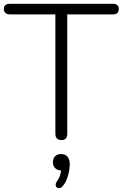

<svg xmlns="http://www.w3.org/2000/svg" viewBox="-23 -725 640 1002"><path d="M297 6Q282 6 274 -2.5Q266 -11 266 -26V-650H27Q13 -650 5 -658Q-3 -666 -3 -678Q-3 -691 5 -698Q13 -705 27 -705H568Q582 -705 589.5 -698Q597 -691 597 -678Q597 -665 589.5 -657.5Q582 -650 568 -650H328V-26Q328 -11 320.5 -2.5Q313 6 297 6ZM305 245Q298 255 289 256.5Q280 258 274 253.5Q268 249 267.5 240.5Q267 232 274 221Q286 205 291.5 186.5Q297 168 297 153L300 165Q278 165 265.5 153Q253 141 253 122Q253 102 264.5 90.5Q276 79 296 79Q317 79 329 92.5Q341 106 341 132Q341 150 337 170.5Q333 191 325.5 210.5Q318 230 305 245Z"/></svg>

Font: Nunito ExtraLight Light
Style: Regular
Weight: 300
Version: Version 3.602